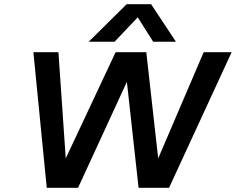

<svg xmlns="http://www.w3.org/2000/svg" viewBox="-20 -900 1130 920"><path d="M587 -880H704L823 -700H714L640 -817L529 -700H405ZM140 -650H260L295 -141L534 -650H681L738 -141L956 -650H1090L790 0H644L588 -508L354 0H204Z"/></svg>

Font: Overused Grotesk SemiBold
Style: Italic
Weight: 600
Italic angle: -10°
Version: Version 0.003